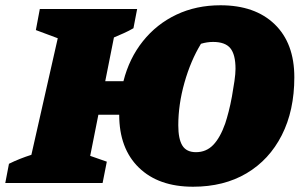

<svg xmlns="http://www.w3.org/2000/svg" viewBox="-63 -694 1136 728"><path d="M-43 0 -29 -73Q-9 -83 12.5 -91.5Q34 -100 56 -107L156 -549L73 -580L88 -660H457L443 -587Q426 -577 407 -568.5Q388 -560 369 -552L336 -386H405Q427 -473 479 -538Q531 -603 606 -638.5Q681 -674 773 -674Q904 -674 978.5 -602Q1053 -530 1053 -401Q1053 -275 1005.5 -181.5Q958 -88 872 -37Q786 14 669 14Q538 14 463.5 -58.5Q389 -131 389 -259H310L279 -103L342 -81L326 0ZM680 -117Q719 -117 745.5 -144.5Q772 -172 791 -226Q797 -244 804 -271Q811 -298 816.5 -328.5Q822 -359 826 -387Q830 -415 830 -433Q830 -487 810.5 -511Q791 -535 745 -535Q722 -535 699 -528Q660 -464 636.5 -381Q613 -298 613 -219Q613 -167 628.5 -142Q644 -117 680 -117Z"/></svg>

Font: Piazzolla SC Black
Style: Italic
Weight: 900
Italic angle: -11.3°
Designer: Juan Pablo del Peral
Foundry: Huerta Tipografica
Version: Version 1.330